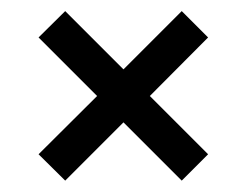

<svg xmlns="http://www.w3.org/2000/svg" viewBox="-20 -553 445 346"><path d="M97.5 -227.5 49.5 -275 155 -380 49.5 -485.5 97.5 -533 202.5 -428 307.5 -533 355 -485.5 250 -380 355 -275 307.5 -227.5 202.5 -332.5Z"/></svg>

Font: Big Shoulders Display Thin SemiBold
Style: Regular
Weight: 600
Version: Version 2.002